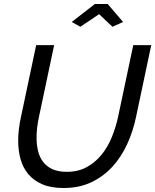

<svg xmlns="http://www.w3.org/2000/svg" viewBox="-20 -936 777 961"><path d="M339 -826 455 -916H519L596 -826L543 -802L476 -865L382 -802ZM298 5Q235 5 192 -13.5Q149 -32 122 -64Q95 -96 83 -139Q71 -182 71 -232Q71 -287 85 -351L161 -710H251L175 -351Q163 -297 163 -247Q163 -211 170.5 -180Q178 -149 196 -125.5Q214 -102 243 -89Q272 -76 314 -76Q372 -76 415 -100Q458 -124 489 -162.5Q520 -201 540 -250.5Q560 -300 571 -351L647 -710H737L661 -351Q646 -279 616.5 -214.5Q587 -150 542 -101Q497 -52 436.5 -23.5Q376 5 298 5Z"/></svg>

Font: PTCRaleway Medium
Style: Italic
Weight: 500
Italic angle: -12°
Designer: Matt McInerney, Pablo Impallari, Rodrigo Fuenzalida
Foundry: Matt McInerney, Pablo Impallari, Rodrigo Fuenzalida
Version: Version 3.000g; ttfautohint (v1.5) -l 8 -r 28 -G 28 -x 14 -D